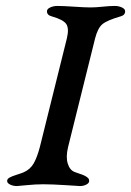

<svg xmlns="http://www.w3.org/2000/svg" viewBox="-20 -624 441 646"><path d="M366 -604Q379 -604 390 -599Q401 -594 401 -586Q401 -573 386 -569Q341 -556 325 -543Q309 -530 300 -495L209 -129Q201 -96 208 -73.5Q215 -51 232 -45Q235 -44 240.5 -42Q246 -40 249 -39Q252 -38 256.5 -36.5Q261 -35 263.5 -33.5Q266 -32 269 -30.5Q272 -29 273.5 -27.5Q275 -26 277 -24Q279 -22 279.5 -19.5Q280 -17 280 -15Q280 -8 270.5 -3Q261 2 249 2Q248 2 201.5 -1Q155 -4 126 -4Q99 -4 70 -1Q41 2 37 2Q24 2 14 -3Q4 -8 4 -15Q4 -22 12 -26.5Q20 -31 36 -36Q52 -41 59 -44Q82 -54 93.5 -74.5Q105 -95 114 -129L205 -495Q213 -528 203 -543Q193 -558 154 -569Q138 -573 138 -586Q138 -594 149 -599Q160 -604 173 -604Q193 -604 229.5 -601.5Q266 -599 284 -599Q302 -599 325.5 -601.5Q349 -604 366 -604Z"/></svg>

Font: EB Garamond 08
Style: Italic
Weight: 400
Italic angle: -14°
Version: Version 0.016